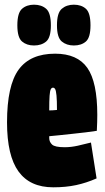

<svg xmlns="http://www.w3.org/2000/svg" viewBox="-20 -789 446 819"><path d="M207 10Q108 10 59 -57.5Q10 -125 10 -267Q10 -424 59.5 -492Q109 -560 215 -560Q310 -560 352.5 -499.5Q395 -439 395 -299Q395 -288 394.5 -267.5Q394 -247 393 -231Q374 -228 346 -224.5Q318 -221 288 -218Q258 -215 231.5 -212Q205 -209 190 -208V-200Q190 -184 202 -172.5Q214 -161 256 -161Q283 -161 312 -167.5Q341 -174 368 -181L392 -28Q349 -9 305 0.5Q261 10 207 10ZM190 -318Q195 -318 205 -318.5Q215 -319 223 -320Q223 -361 221 -381.5Q219 -402 215.5 -408.5Q212 -415 206 -415Q200 -415 196.5 -408Q193 -401 191.5 -380.5Q190 -360 190 -318ZM295 -595Q264 -595 243.5 -612Q223 -629 223 -681Q223 -734 243.5 -751.5Q264 -769 295 -769Q327 -769 346.5 -751.5Q366 -734 366 -681Q366 -629 346.5 -612Q327 -595 295 -595ZM125 -595Q94 -595 74 -612Q54 -629 54 -681Q54 -734 74 -751.5Q94 -769 125 -769Q157 -769 177 -751.5Q197 -734 197 -681Q197 -629 177 -612Q157 -595 125 -595Z"/></svg>

Font: Georama ExtraCondensed Black
Style: Regular
Weight: 900
Width: 2
Designer: Jean-Baptiste Levee
Foundry: Production Type
Version: Version 1.000